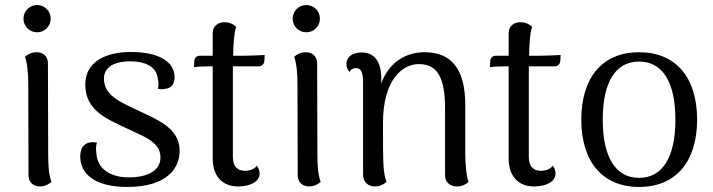

<svg xmlns="http://www.w3.org/2000/svg" viewBox="-20 -728 2827 761"><path d="M127 -600C157 -600 181 -624 181 -654C181 -684 157 -708 127 -708C97 -708 73 -684 73 -654C73 -624 97 -600 127 -600ZM171 -114 170 -477C170 -505 151 -521 125 -521C102 -521 87 -510 79 -503C89 -474 92 -435 92 -396L93 -33C93 -6 112 11 138 11C160 11 176 0 184 -7C173 -36 171 -75 171 -114Z M484 13C644 13 692 -63 692 -130C692 -222 601 -255 521 -293C454 -325 392 -351 392 -416C392 -467 441 -485 495 -485C559 -485 600 -462 605 -418C609 -406 609 -390 606 -376C616 -374 625 -373 635 -376C663 -379 672 -399 672 -422C672 -485 607 -522 498 -522C402 -522 318 -485 318 -393C318 -293 398 -259 476 -222C546 -188 616 -168 616 -104C616 -51 564 -25 491 -25C413 -25 365 -62 362 -121C360 -137 360 -149 364 -163C314 -171 298 -142 298 -108C298 -41 353 13 484 13Z M944 -507H904C905 -561 908 -596 916 -622C908 -629 893 -640 870 -640C843 -640 823 -624 823 -596V-507H772C760 -507 751 -500 750 -485L749 -462C762 -464 796 -465 809 -465H823V-100C823 -30 861 11 924 11C973 11 1009 -9 1009 -40C1009 -49 1006 -61 998 -72C991 -58 969 -51 951 -51C919 -51 903 -71 903 -105V-427V-465H1006C1018 -465 1027 -474 1028 -488L1029 -510C1019 -509 954 -507 944 -507Z M1194 -600C1224 -600 1248 -624 1248 -654C1248 -684 1224 -708 1194 -708C1164 -708 1140 -684 1140 -654C1140 -624 1164 -600 1194 -600ZM1238 -114 1237 -477C1237 -505 1218 -521 1192 -521C1169 -521 1154 -510 1146 -503C1156 -474 1159 -435 1159 -396L1160 -33C1160 -6 1179 11 1205 11C1227 11 1243 0 1251 -7C1240 -36 1238 -75 1238 -114Z M1824 -114V-313C1824 -449 1773 -521 1663 -521C1582 -521 1519 -475 1491 -397V-417C1491 -486 1463 -520 1413 -520C1375 -520 1353 -501 1353 -474C1353 -463 1357 -453 1365 -442C1371 -456 1384 -458 1391 -458C1410 -458 1418 -444 1419 -406V-37C1419 -7 1438 11 1466 11C1488 11 1504 0 1512 -7C1498 -45 1498 -80 1498 -241C1498 -412 1575 -474 1640 -474C1717 -474 1743 -415 1744 -303V-33C1744 -6 1764 11 1791 11C1812 11 1826 3 1837 -7C1827 -36 1825 -79 1824 -114Z M2117 -507H2077C2078 -561 2081 -596 2089 -622C2081 -629 2066 -640 2043 -640C2016 -640 1996 -624 1996 -596V-507H1945C1933 -507 1924 -500 1923 -485L1922 -462C1935 -464 1969 -465 1982 -465H1996V-100C1996 -30 2034 11 2097 11C2146 11 2182 -9 2182 -40C2182 -49 2179 -61 2171 -72C2164 -58 2142 -51 2124 -51C2092 -51 2076 -71 2076 -105V-427V-465H2179C2191 -465 2200 -474 2201 -488L2202 -510C2192 -509 2127 -507 2117 -507Z M2513 13C2658 13 2743 -86 2743 -254C2743 -422 2658 -521 2513 -521C2369 -521 2284 -422 2284 -254C2284 -86 2369 13 2513 13ZM2513 -23C2420 -23 2369 -105 2369 -254C2369 -403 2420 -484 2513 -484C2606 -484 2657 -403 2657 -254C2657 -105 2606 -23 2513 -23Z"/></svg>

Font: Arima Koshi
Style: Regular
Weight: 400
Designer: Joana Correia and Natanael Gama
Foundry: NDISCOVER
Version: Version 1.019;PS 001.019;hotconv 1.0.88;makeotf.lib2.5.64775